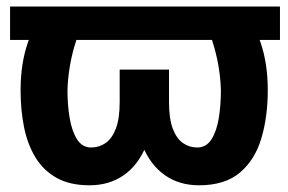

<svg xmlns="http://www.w3.org/2000/svg" viewBox="-20 -548 867 578"><path d="M822.8 -528.3V-427.7H10.3V-528.3ZM578.6 -528.3H713.4Q742.7 -483.4 764.4 -420.2Q786.1 -356.9 786.1 -276.4Q786.1 -196.3 766.8 -131.6Q747.6 -66.9 702.4 -28.6Q657.2 9.8 579.1 9.8Q519.5 9.8 476.1 -20.8Q432.6 -51.3 408.7 -110.1Q384.8 -168.9 384.8 -252.9V-338.4H488.8V-240.7Q488.8 -190.4 500.2 -160.4Q511.7 -130.4 531 -117.2Q550.3 -104 573.7 -104Q601.1 -104 616.7 -128.7Q632.3 -153.3 638.7 -192.9Q645 -232.4 645 -276.4Q643.1 -341.3 625.2 -404.5Q607.4 -467.8 578.6 -528.3ZM114.7 -528.3H249.5Q220.7 -467.8 202.9 -404.5Q185.1 -341.3 183.1 -276.4Q183.1 -232.4 189.7 -192.9Q196.3 -153.3 211.9 -128.7Q227.5 -104 254.4 -104Q278.3 -104 297.6 -117.2Q316.9 -130.4 328.6 -160.4Q340.3 -190.4 340.3 -240.7V-338.4H443.8V-252.9Q443.8 -168.9 420.2 -110.1Q396.5 -51.3 352.8 -20.8Q309.1 9.8 249.5 9.8Q190.9 9.8 151.1 -12.2Q111.3 -34.2 87.2 -73.5Q63 -112.8 52.5 -164.6Q42 -216.3 42 -276.4Q42 -356.9 64 -420.2Q85.9 -483.4 114.7 -528.3Z"/></svg>

Font: RobotoDEMO
Style: Regular
Weight: 400
Designer: Christian Robertson
Foundry: Google
Version: Version 2.136